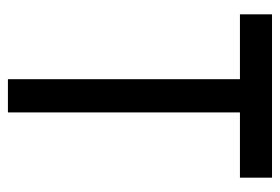

<svg xmlns="http://www.w3.org/2000/svg" viewBox="-134 -590 724 497"><g transform="rotate(90 228.5 -342.0)"><path d="M17.6 -600.6V-683.6H440.4V-600.6H271.5V0H185.5V-600.6Z"/></g></svg>

Font: Post No Bills Colombo
Style: SemiBold
Weight: 700
Designer: Kosala Senevirathne, Siva Puranthara, Lasantha Premarathna, Tharique Azeez
Foundry: Mooniak
Version: Version 1.220 ; ttfautohint (v1.5)